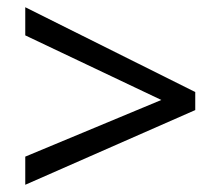

<svg xmlns="http://www.w3.org/2000/svg" viewBox="-20 -628 612 532"><path d="M50 -194V-116L521 -323V-373L50 -608V-530L427 -351Z"/></svg>

Font: Noto Sans Hebrew Droid
Style: Bold
Weight: 700
Designer: Monotype Design Team
Foundry: Monotype Imaging Inc.
Version: Version 1.100